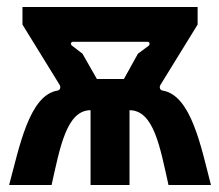

<svg xmlns="http://www.w3.org/2000/svg" viewBox="-20 -527 624 547"><path d="M6 0H127C151 -108 170 -213 238 -213V0H349V-213C418 -213 436 -108 460 0H581C553 -107 525 -256 443 -269C436 -270 433 -278 437 -285L543 -457V-507H44V-457L150 -285C154 -278 151 -270 144 -269C63 -256 35 -107 6 0ZM256 -302 215 -374 185 -397C180 -401 182 -408 188 -408H401C406 -408 408 -401 404 -397L373 -374L333 -302Z"/></svg>

Font: Finlandica SemiBold
Style: Regular
Weight: 600
Designer: Niklas Ekholm, Juho Hiilivirta, Jaakko Suomalainen
Foundry: Helsinki Type Studio
Version: Version 2.000;Glyphs 3.2 (3202)